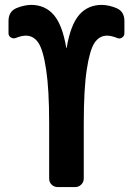

<svg xmlns="http://www.w3.org/2000/svg" viewBox="-20 -760 540 780"><path d="M454.1 -726.6Q485.4 -712.9 485.4 -674.8V-625Q485.4 -613.3 475.1 -606.9Q464.8 -600.6 454.1 -606.4Q431.6 -615.2 415 -615.2Q383.8 -615.2 364.3 -586.4Q344.7 -557.6 332.5 -477.5Q320.3 -397.5 320.3 -259.8V-35.2Q320.3 -20.5 310.1 -10.3Q299.8 0 285.2 0H214.8Q200.2 0 189.9 -9.8Q179.7 -19.5 179.7 -35.2V-259.8Q179.7 -396.5 167.5 -477.1Q155.3 -557.6 135.7 -586.4Q116.2 -615.2 85 -615.2Q68.4 -615.2 45.9 -606.4Q35.2 -601.6 24.9 -607.4Q14.6 -613.3 14.6 -625V-674.8Q14.6 -712.9 45.9 -726.6Q76.2 -739.3 105.5 -740.2Q163.1 -740.2 198.2 -699.7Q233.4 -659.2 249 -566.4Q249 -565.4 250 -565.4Q251 -565.4 251 -566.4Q266.6 -659.2 301.8 -699.7Q336.9 -740.2 394.5 -740.2Q423.8 -739.3 454.1 -726.6Z"/></svg>

Font: Rounded-L Mgen+ 1mn bold
Style: Bold
Weight: 700
Designer: [Source Han Sans]
Ryoko NISHIZUKA  (kana & ideographs); Paul D. Hunt (Latin, Greek & Cyrillic); Wenlong ZHANG  (bopomofo
Version: Version 1.059.20150602